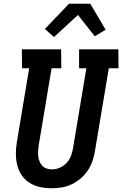

<svg xmlns="http://www.w3.org/2000/svg" viewBox="-20 -999 654 1027"><path d="M256 8Q224 8 194 1.5Q164 -5 139 -20.5Q114 -36 97 -60.5Q80 -85 72.5 -114.5Q65 -144 65 -175.5Q65 -207 70 -238L136 -634H98L97 -735H307L308 -634H256L187 -222Q185 -207 184 -192Q183 -177 184.5 -163Q186 -149 191.5 -135.5Q197 -122 206.5 -112Q216 -102 229.5 -97.5Q243 -93 257 -93Q279 -93 300 -102Q321 -111 336.5 -128Q352 -145 360 -166.5Q368 -188 371 -209L442 -634H403V-735H613L614 -634H562L488 -192Q484 -166 475 -139Q466 -112 450 -88Q434 -64 412 -45Q390 -26 364 -13.5Q338 -1 310.5 3.5Q283 8 256 8ZM269 -801 220 -844 349 -979H463L545 -840L487 -805L397 -919Z"/></svg>

Font: Iosevka Etoile
Style: Bold Italic
Weight: 700
Italic angle: -9°
Designer: Belleve Invis
Foundry: Belleve Invis
Version: Version 28.1.0; ttfautohint (v1.8.4)